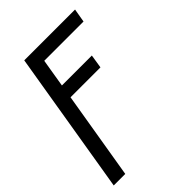

<svg xmlns="http://www.w3.org/2000/svg" viewBox="-215 -617 930 930"><g transform="rotate(-45 250.0 -152.5)"><path d="M4 215 126 -520H474L462 -450H193L169 -305H374L363 -235H158L83 215Z"/></g></svg>

Font: Iosevka Term Curly Oblique
Style: Regular
Weight: 400
Italic angle: -9°
Designer: Belleve Invis
Foundry: Belleve Invis
Version: Version 32.3.0